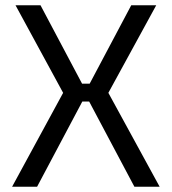

<svg xmlns="http://www.w3.org/2000/svg" viewBox="-20 -710 653 730"><path d="M319 -324H293L121 0H26L220 -357L39 -690H134L292 -392H321L479 -690H574L392 -357L587 0H491Z"/></svg>

Font: Exo 2
Style: Regular
Weight: 400
Designer: Natanael Gama
Version: Version 1.001;PS 001.001;hotconv 1.0.70;makeotf.lib2.5.58329